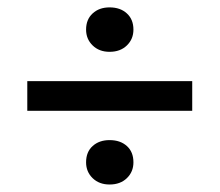

<svg xmlns="http://www.w3.org/2000/svg" viewBox="-20 -576 589 515"><path d="M53.2 -358.4H495.6V-278.8H53.2ZM210.9 -496.6Q210.9 -523.9 228.5 -540Q246.1 -556.2 273.9 -556.2Q302.7 -556.2 320.3 -540Q337.9 -523.9 337.9 -496.6Q337.9 -471.2 320.3 -454.1Q302.7 -437 273.9 -437Q246.1 -437 228.5 -454.1Q210.9 -471.2 210.9 -496.6ZM210.9 -140.6Q210.9 -168.5 228.5 -184.3Q246.1 -200.2 273.9 -200.2Q302.7 -200.2 320.3 -184.3Q337.9 -168.5 337.9 -140.6Q337.9 -115.2 320.3 -98.1Q302.7 -81.1 273.9 -81.1Q246.1 -81.1 228.5 -98.1Q210.9 -115.2 210.9 -140.6Z"/></svg>

Font: PT Astra Sans
Style: Regular
Weight: 400
Designer: A.Korolkova, I. Chaeva
Foundry: ParaType Ltd
Version: Version 1.001; ttfautohint (v1.6)